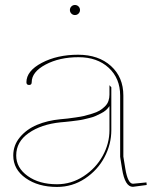

<svg xmlns="http://www.w3.org/2000/svg" viewBox="-20 -740 615 763"><path d="M263.7 -686Q257.8 -691.9 257.8 -700.2Q257.8 -708.5 263.7 -714.4Q269.5 -720.2 277.8 -720.2Q286.1 -720.2 292 -714.4Q297.9 -708.5 297.9 -700.2Q297.9 -691.9 292 -686Q286.1 -680.2 277.8 -680.2Q269.5 -680.2 263.7 -686ZM562 -15.1 563 -4.9 508.3 2.4H507.8Q476.6 2.4 465.3 -67.9Q464.4 -73.2 462.4 -85.9Q460.4 -98.6 459 -106.9Q457.5 -115.2 457.5 -117.2V-360.4Q457.5 -428.7 411.9 -470.7Q366.2 -512.7 292 -512.7Q216.3 -512.7 161.1 -483.4Q106 -454.1 106 -413.1Q106 -402.3 95.7 -402.3Q85 -402.3 85 -413.1Q85 -458 146 -490.2Q207 -522.5 290.5 -522.5Q371.6 -522.5 420.9 -477.8Q470.2 -433.1 470.2 -360.4V-117.7L478 -69.8Q487.8 -10.3 508.3 -9.8ZM415 -318.4Q409.2 -309.6 400.9 -302.2Q392.6 -294.9 381.1 -289.3Q369.6 -283.7 360.4 -279.3Q351.1 -274.9 335.7 -271.2Q320.3 -267.6 311.8 -265.4Q303.2 -263.2 285.6 -261Q268.1 -258.8 262.7 -258.1Q257.3 -257.3 239.7 -255.6Q222.2 -253.9 220.7 -253.9Q144 -246.1 94.2 -211.4Q44.4 -176.8 44.4 -122.1Q44.4 -73.2 90.1 -40.5Q135.7 -7.8 206.5 -7.8Q263.7 -7.8 312.5 -39.8Q361.3 -71.8 388.2 -120.8Q415 -169.9 415 -222.7ZM415 -401.4 422.4 -393.1V-222.7Q422.4 -167 395.3 -115.5Q368.2 -64 317.9 -30.5Q267.6 2.9 206.5 2.9Q131.8 2.9 82.3 -32Q32.7 -66.9 32.7 -122.1Q32.7 -163.1 59.3 -194.8Q85.9 -226.6 127.2 -243.9Q168.5 -261.2 219.7 -266.1Q240.7 -268.1 249 -269Q257.3 -270 280 -273.2Q302.7 -276.4 314.7 -279.3Q326.7 -282.2 345.7 -288.1Q364.7 -293.9 375.7 -300.5Q386.7 -307.1 397 -317.1Q407.2 -327.1 411.1 -339.4Q415 -351.1 415 -363.8Z"/></svg>

Font: ZnikomitNo25
Style: Regular
Weight: 100
Designer: gluk
Foundry: gluk
Version: Version 0.56